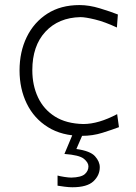

<svg xmlns="http://www.w3.org/2000/svg" viewBox="-20 -540 552 777"><path d="M311 9.8Q230.5 9.8 174.1 -25.4Q117.7 -60.5 88.4 -120.6Q59.1 -180.7 59.1 -254.9Q59.1 -330.1 88.1 -389.9Q117.2 -449.7 171.4 -484.6Q225.6 -519.5 301.8 -519.5Q340.8 -519.5 384 -506.3Q427.2 -493.2 457 -481.4L453.1 -428.7Q403.8 -451.7 364.5 -461.2Q325.2 -470.7 305.7 -470.7Q216.8 -468.8 163.8 -411.6Q110.8 -354.5 110.8 -255.9Q110.8 -194.8 133.8 -146Q156.7 -97.2 202.4 -68.4Q248 -39.6 317.4 -38.1Q378.4 -38.1 454.1 -78.1L461.4 -25.4Q434.1 -15.1 394.8 -2.7Q355.5 9.8 311 9.8ZM272.9 217.8Q259.3 217.8 241.9 215.6Q224.6 213.4 212.9 211.4V170.4Q223.1 173.3 240.5 176Q257.8 178.7 268.6 178.7Q308.1 177.7 323 164.8Q337.9 151.9 337.9 133.3Q337.9 117.7 319.3 102.5Q300.8 87.4 240.7 83L281.7 -14.6H316.4V0L289.1 63Q345.2 70.8 364.5 92.3Q383.8 113.8 383.8 136.7Q383.8 169.4 358.2 193.6Q332.5 217.8 272.9 217.8Z"/></svg>

Font: Pinar DS1-Light
Style: Regular
Weight: 300
Designer: Amin Abedi
Version: Version 2.000